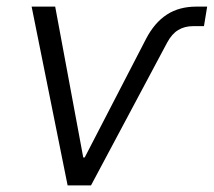

<svg xmlns="http://www.w3.org/2000/svg" viewBox="-20 -561 647 581"><path d="M184.6 0 75.7 -541H147L231.9 -84.5H236.3L422.4 -444.3Q447.8 -492.7 484.9 -516.8Q522 -541 574.2 -541H606.9L597.2 -481.9H564.9Q538.6 -481.9 519.3 -470.2Q500 -458.5 485.8 -432.1L255.4 0Z"/></svg>

Font: Inter 17pt Light
Style: Italic
Weight: 300
Italic angle: -9.3988°
Version: Version 4.001;git-66647c0bb